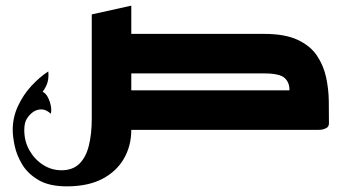

<svg xmlns="http://www.w3.org/2000/svg" viewBox="-20 -460 1210 680"><path d="M305 -240V-409L445 -440V-240ZM216 200Q155 200 117 178Q79 156 59 123Q39 90 32 56.5Q25 23 25 0Q25 -44 43.5 -84Q62 -124 91 -155.5Q120 -187 151 -207Q153 -188 149 -171Q145 -154 131 -135Q142 -130 149.5 -115.5Q157 -101 160 -85Q163 -69 160 -57Q144 -72 128 -72.5Q112 -73 98 -64Q84 -54 75 -39.5Q66 -25 66 1Q66 40 84 72Q102 104 132 123.5Q162 143 198 143Q237 143 260.5 120.5Q284 98 294.5 56.5Q305 15 305 -40V-309L445 -340V0Q445 56 419 101.5Q393 147 342.5 173.5Q292 200 216 200ZM390 0V-140H1005Q1006 -167 988.5 -183.5Q971 -200 915 -200H390V-340H915Q989 -340 1034 -319Q1079 -298 1102.5 -263Q1126 -228 1135 -186Q1144 -144 1144.5 -101.5Q1145 -59 1145 -23Q1145 -11 1135 -6Q1125 -1 1115 -0.5Q1105 0 1105 0Z"/></svg>

Font: Reem Kufi
Style: Regular
Weight: 400
Designer: Khaled Hosny
Version: Version 1.6